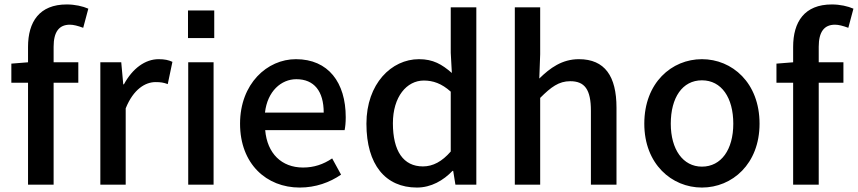

<svg xmlns="http://www.w3.org/2000/svg" viewBox="-20 -830 3856 863"><path d="M377 -791C352 -802 317 -810 280 -810C157 -810 106 -732 106 -619V-550L31 -544V-458H106V0H221V-458H332V-550H221V-620C221 -686 245 -719 294 -719C310 -719 330 -714 354 -705Z M431 0H545V-343C580 -430 634 -461 679 -461C702 -461 715 -459 734 -452L755 -552C738 -560 720 -564 693 -564C633 -564 576 -523 537 -451H534L525 -550H431Z M825 -783V-659H943V-783ZM940 0V-550H826V0Z M1327 13C1399 13 1462 -10 1513 -45L1473 -118C1433 -91 1391 -77 1342 -77C1246 -77 1181 -140 1172 -245H1529C1532 -260 1534 -279 1534 -303C1534 -459 1456 -564 1310 -564C1181 -564 1059 -454 1059 -274C1059 -93 1178 13 1327 13ZM1171 -324C1182 -420 1244 -474 1312 -474C1392 -474 1435 -420 1435 -324Z M1854 13C1918 13 1973 -19 2014 -62H2017L2027 0H2121V-797H2006V-593L2011 -502C1966 -541 1927 -564 1863 -564C1740 -564 1627 -454 1627 -274C1627 -89 1713 13 1854 13ZM1881 -82C1793 -82 1746 -151 1746 -276C1746 -395 1808 -468 1885 -468C1926 -468 1965 -455 2006 -418V-149C1967 -104 1926 -82 1881 -82Z M2294 0H2408V-390C2457 -439 2492 -465 2543 -465C2608 -465 2636 -428 2636 -332V0H2751V-346C2751 -487 2699 -564 2582 -564C2506 -564 2452 -524 2404 -477L2408 -586V-797H2294Z M3135 13C3271 13 3394 -93 3394 -274C3394 -458 3271 -564 3135 -564C2999 -564 2876 -458 2876 -274C2876 -93 2999 13 3135 13ZM3135 -81C3050 -81 2995 -158 2995 -274C2995 -391 3047 -469 3135 -469C3223 -469 3276 -391 3276 -274C3276 -158 3222 -81 3135 -81Z M3816 -791C3791 -802 3756 -810 3719 -810C3596 -810 3545 -732 3545 -619V-550L3470 -544V-458H3545V0H3660V-458H3771V-550H3660V-620C3660 -686 3684 -719 3733 -719C3749 -719 3769 -714 3793 -705Z"/></svg>

Font: Spoqa Han Sans Neo Medium
Style: Regular
Weight: 500
Designer: [Spoqa Han Sans Neo] Dong-huui Kim  Younghwa Kang  Yujin Lee  [Noto Sans] Ryoko NISHIZUKA  (kana & ideographs); Paul D. 
Foundry: Spoqa (http://www.spoqa-han-sans.com)
Version: Version 1.000